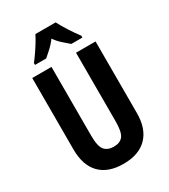

<svg xmlns="http://www.w3.org/2000/svg" viewBox="-225 -1041 1021 1158"><g transform="rotate(-30 285.5 -462.0)"><path d="M507 -215Q507 -107 450 -48.5Q393 10 285 10Q179 10 122.5 -48Q66 -106 66 -216V-714H200V-236Q200 -160 222 -134.5Q244 -109 286 -109Q330 -109 350.5 -135.5Q371 -162 371 -237V-714H507ZM356 -934Q373 -901 397.5 -862.5Q422 -824 450 -787V-774H373Q356 -789 330.5 -811Q305 -833 285 -862Q264 -833 238.5 -810Q213 -787 198 -774H120V-787Q135 -806 154 -833.5Q173 -861 189.5 -888Q206 -915 215 -934Z"/></g></svg>

Font: Noto Sans Gujarati ExtraCondensed
Style: Bold
Weight: 700
Width: 2
Designer: Jelle Bosma - Monotype Design Team, Universal Thirst
Foundry: Monotype Imaging Inc.
Version: Version 2.106; ttfautohint (v1.8.4.7-5d5b)